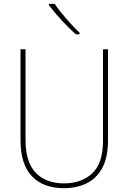

<svg xmlns="http://www.w3.org/2000/svg" viewBox="-20 -971 669 1001"><path d="M543 -239Q543 -151 513.5 -96Q484 -41 432 -15.5Q380 10 314 10Q205 10 146 -52.5Q87 -115 87 -240V-714H113V-243Q113 -126 166 -70.5Q219 -15 315 -15Q405 -15 461 -67.5Q517 -120 517 -236V-714H543ZM265 -951Q289 -915 326 -873Q363 -831 395 -800V-792H376Q340 -823 300.5 -866Q261 -909 235 -944V-951Z"/></svg>

Font: Noto Sans Kannada SemiCondensed Thin
Style: Regular
Weight: 100
Width: 4
Designer: Jelle Bosma - Monotype Design Team
Foundry: Monotype Imaging Inc.
Version: Version 2.005; ttfautohint (v1.8.4.7-5d5b)